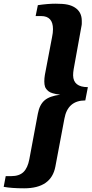

<svg xmlns="http://www.w3.org/2000/svg" viewBox="-110 -820 498 1040"><path d="M-90 192 -79 134H-49Q-6 134 17 112Q40 90 49 42L95 -204Q104 -253 131.5 -276.5Q159 -300 216 -307Q168 -313 153 -325.5Q138 -338 134 -350Q130 -362 130 -379Q130 -396 133 -414L172 -619Q177 -642 177 -662Q177 -733 113 -733H83L95 -792Q149 -800 191 -800Q233 -800 256 -795Q279 -790 296 -779Q333 -755 333 -707V-693Q333 -685 331 -677L289 -445Q286 -427 286 -412Q287 -348 366 -348L352 -276Q257 -276 239 -178L190 82Q168 200 21 200Q-47 200 -90 192Z"/></svg>

Font: Sansita One
Style: Regular
Weight: 400
Designer: Pablo Cosgaya
Foundry: Omnibus-Type
Version: Version 1.001